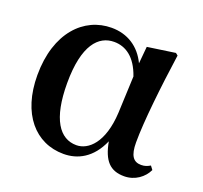

<svg xmlns="http://www.w3.org/2000/svg" viewBox="-103 -671 852 806"><g transform="rotate(20 322.5 -268.0)"><path d="M256 15C318 15 380 -15 417 -100C432 -18 464 16 527 16C575 16 613 -13 630 -49L618 -65C606 -58 595 -53 578 -53C543 -53 526 -76 526 -135C526 -229 544 -389 565 -537L555 -545L431 -527L424 -451C393 -516 337 -552 266 -552C143 -552 40 -449 40 -259C40 -86 130 15 256 15ZM421 -391 414 -227C407 -90 347 -38 294 -38C219 -38 169 -109 169 -270C169 -441 227 -500 296 -500C347 -500 394 -470 421 -391Z"/></g></svg>

Font: Noto Serif SC
Style: Bold
Weight: 700
Designer: Ryoko NISHIZUKA 西塚涼子 (kana & ideographs); Frank Grießhammer (Latin, Greek & Cyrillic); Wenlong ZHANG 张文龙 (bopomofo); San
Foundry: Adobe
Version: Version 2.001;hotconv 1.1.0;makeotfexe 2.6.0